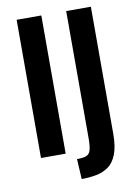

<svg xmlns="http://www.w3.org/2000/svg" viewBox="-95 -790 711 996"><g transform="rotate(-10 260.5 -292.0)"><path d="M64 -728H194V0H64ZM247 38Q278 38 295 32Q312 26 318.5 5.5Q325 -15 325 -59V-728H455V-60Q455 8 439 49Q423 90 395 110Q367 130 330.5 137Q294 144 253 144Z"/></g></svg>

Font: Murecho Medium
Style: Regular
Weight: 500
Designer: Neil Summerour
Foundry: Positype
Version: Version 1.010; ttfautohint (v1.8.3)